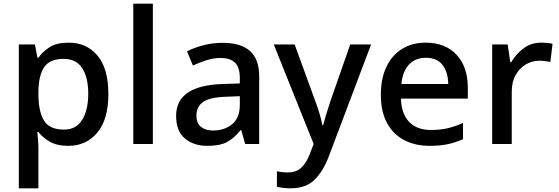

<svg xmlns="http://www.w3.org/2000/svg" viewBox="-20 -780 3027 1040"><path d="M352 -549Q449 -549 508 -479Q567 -409 567 -271Q567 -133 507 -61.5Q447 10 350 10Q288 10 249 -13Q210 -36 188 -65H182Q184 -48 186 -22.5Q188 3 188 23V240H82V-539H169L183 -467H188Q211 -501 249.5 -525Q288 -549 352 -549ZM325 -461Q251 -461 220.5 -418Q190 -375 188 -287V-271Q188 -178 217.5 -128Q247 -78 327 -78Q393 -78 425.5 -131.5Q458 -185 458 -272Q458 -360 425.5 -410.5Q393 -461 325 -461Z M808 0H702V-760H808Z M1187 -548Q1285 -548 1334.5 -503.5Q1384 -459 1384 -365V0H1308L1287 -75H1283Q1248 -31 1209.5 -10.5Q1171 10 1103 10Q1030 10 982 -29.5Q934 -69 934 -153Q934 -234 996.5 -277.5Q1059 -321 1188 -325L1279 -328V-356Q1279 -417 1252 -441.5Q1225 -466 1176 -466Q1136 -466 1097.5 -453.5Q1059 -441 1025 -425L993 -502Q1030 -521 1080 -534.5Q1130 -548 1187 -548ZM1206 -256Q1114 -253 1079 -227Q1044 -201 1044 -154Q1044 -112 1069 -92.5Q1094 -73 1134 -73Q1196 -73 1237.5 -107.5Q1279 -142 1279 -212V-259Z M1463 -539H1576L1688 -232Q1701 -197 1711 -164Q1721 -131 1726 -101H1730Q1736 -125 1747 -161Q1758 -197 1770 -233L1877 -539H1990L1761 67Q1731 147 1684 193.5Q1637 240 1554 240Q1530 240 1511.5 237.5Q1493 235 1480 232V148Q1491 150 1506.5 152Q1522 154 1539 154Q1585 154 1612.5 127.5Q1640 101 1656 59L1679 0Z M2286 -549Q2392 -549 2453 -483.5Q2514 -418 2514 -305V-246H2152Q2154 -164 2196 -120Q2238 -76 2314 -76Q2365 -76 2405.5 -85.5Q2446 -95 2488 -114V-26Q2447 -8 2405.5 1Q2364 10 2307 10Q2229 10 2169.5 -21Q2110 -52 2076.5 -113.5Q2043 -175 2043 -266Q2043 -356 2073.5 -419Q2104 -482 2158.5 -515.5Q2213 -549 2286 -549ZM2287 -467Q2229 -467 2195 -430Q2161 -393 2154 -325H2408Q2407 -388 2377.5 -427.5Q2348 -467 2287 -467Z M2911 -549Q2945 -549 2973 -543L2961 -444Q2949 -447 2933 -449Q2917 -451 2901 -451Q2863 -451 2829 -431.5Q2795 -412 2773.5 -374.5Q2752 -337 2752 -283V0H2646V-539H2730L2744 -443H2749Q2774 -486 2815 -517.5Q2856 -549 2911 -549Z"/></svg>

Font: Noto Sans Myanmar UI Medium
Style: Regular
Weight: 500
Designer: Monotype Design Team
Foundry: Monotype Imaging Inc.
Version: Version 2.103; ttfautohint (v1.8.4.7-5d5b)